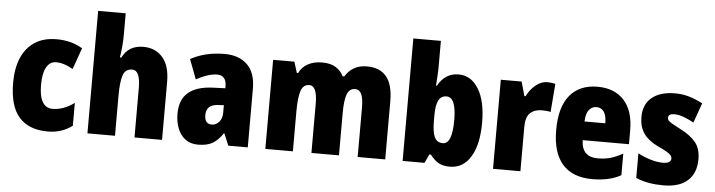

<svg xmlns="http://www.w3.org/2000/svg" viewBox="-47 -969 4419 1187"><g transform="rotate(5 2162.5 -375.0)"><path d="M273 10Q157 10 96 -58.5Q35 -127 35 -274Q35 -361 62.5 -426Q90 -491 144.5 -527Q199 -563 280 -563Q327 -563 366.5 -552.5Q406 -542 441 -521L394 -388Q367 -404 341 -412.5Q315 -421 288 -421Q251 -421 229.5 -383.5Q208 -346 208 -274Q208 -202 229.5 -167Q251 -132 291 -132Q360 -132 426 -181V-39Q394 -15 356.5 -2.5Q319 10 273 10Z M691 -630Q691 -588 687.5 -551.5Q684 -515 679 -485H688Q726 -563 818 -563Q893 -563 938 -511.5Q983 -460 983 -360V0H812V-306Q812 -417 762 -417Q719 -417 705 -375.5Q691 -334 691 -250V0H520V-760H691Z M1323 -563Q1412 -563 1463.5 -513Q1515 -463 1515 -363V0H1394L1364 -73H1360Q1331 -30 1297 -10Q1263 10 1206 10Q1159 10 1127.5 -14Q1096 -38 1080 -78.5Q1064 -119 1064 -169Q1064 -258 1116 -301.5Q1168 -345 1267 -349L1345 -352V-364Q1345 -432 1287 -432Q1235 -432 1158 -391L1112 -513Q1155 -537 1208 -550Q1261 -563 1323 -563ZM1311 -245Q1236 -242 1236 -177Q1236 -121 1280 -121Q1307 -121 1326 -143Q1345 -165 1345 -200V-247Z M2206 -563Q2286 -563 2327 -513.5Q2368 -464 2368 -360V0H2197V-305Q2197 -363 2184.5 -390Q2172 -417 2146 -417Q2109 -417 2095 -379Q2081 -341 2081 -262V0H1910V-305Q1910 -417 1861 -417Q1823 -417 1809 -375.5Q1795 -334 1795 -246V0H1624V-553H1756L1777 -485H1785Q1802 -522 1839 -542.5Q1876 -563 1928 -563Q1981 -563 2013 -542.5Q2045 -522 2061 -489H2071Q2092 -524 2125.5 -543.5Q2159 -563 2206 -563Z M2647 -588Q2647 -568 2645 -541.5Q2643 -515 2641 -482H2647Q2691 -563 2775 -563Q2852 -563 2898.5 -488Q2945 -413 2945 -278Q2945 -143 2898.5 -66.5Q2852 10 2770 10Q2727 10 2700 -5Q2673 -20 2647 -54H2637L2612 0H2476V-760H2647ZM2712 -421Q2678 -421 2662.5 -391Q2647 -361 2647 -297V-267Q2647 -195 2662 -163Q2677 -131 2714 -131Q2772 -131 2772 -280Q2772 -421 2712 -421Z M3326 -563Q3350 -563 3375 -557L3361 -381Q3351 -384 3338.5 -385.5Q3326 -387 3307 -387Q3262 -387 3234.5 -362Q3207 -337 3207 -276V0H3037V-553H3166L3191 -465H3199Q3210 -489 3229 -511.5Q3248 -534 3273 -548.5Q3298 -563 3326 -563Z M3637 -562Q3742 -562 3801.5 -497.5Q3861 -433 3861 -310V-225H3574Q3576 -121 3676 -121Q3719 -121 3754.5 -131Q3790 -141 3831 -164V-30Q3760 10 3653 10Q3531 10 3468 -61.5Q3405 -133 3405 -274Q3405 -416 3465.5 -489Q3526 -562 3637 -562ZM3642 -436Q3614 -436 3595.5 -414Q3577 -392 3575 -341H3704Q3704 -389 3687.5 -412.5Q3671 -436 3642 -436Z M4297 -170Q4297 -84 4245.5 -37Q4194 10 4094 10Q4048 10 4006.5 3Q3965 -4 3924 -21V-174Q3961 -154 4002.5 -141.5Q4044 -129 4080 -129Q4130 -129 4130 -160Q4130 -170 4123.5 -178.5Q4117 -187 4097 -199Q4077 -211 4036 -230Q3980 -257 3951.5 -298Q3923 -339 3923 -400Q3923 -478 3974.5 -520.5Q4026 -563 4118 -563Q4164 -563 4205 -551Q4246 -539 4290 -516L4246 -393Q4216 -410 4184 -422Q4152 -434 4125 -434Q4087 -434 4087 -409Q4087 -399 4093 -392Q4099 -385 4117.5 -374Q4136 -363 4175 -343Q4232 -314 4264.5 -275Q4297 -236 4297 -170Z"/></g></svg>

Font: Noto Sans Myanmar Condensed Black
Style: Regular
Weight: 900
Width: 3
Designer: Monotype Design Team
Foundry: Monotype Imaging Inc.
Version: Version 2.107; ttfautohint (v1.8.4.7-5d5b)